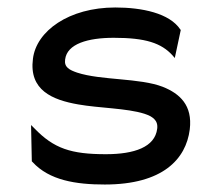

<svg xmlns="http://www.w3.org/2000/svg" viewBox="-20 -482 536 513"><path d="M67 -49C112 0 183 11 260 11C415 11 477 -57 487 -136C495 -201 460 -232 415 -250C353 -274 250 -267 186 -288C166 -295 151 -302 154 -323C159 -365 215 -381 284 -381C369 -381 411 -367 441 -334L447 -327L463 -402L462 -403C433 -447 359 -462 288 -462C164 -462 77 -399 68 -325C57 -241 120 -215 189 -203C245 -193 319 -193 366 -178C387 -171 403 -161 400 -138C394 -89 339 -70 263 -70C170 -70 124 -85 72 -139L63 -148L65 -51Z"/></svg>

Font: Charger
Style: BdIt
Weight: 400
Designer: Jasper
Foundry: Cannot Into Space Fonts
Version: Version 0.98